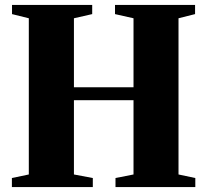

<svg xmlns="http://www.w3.org/2000/svg" viewBox="-20 -763 846 783"><path d="M97.5 -51.5V-688.5L29 -705.5V-743H356V-705.5L281.5 -688.5V-407H524.5V-688.5L449 -705.5V-743H775.5V-705.5L708 -688.5V-51.5L776.5 -37V0H451V-37L524.5 -51.5V-354.5H281.5V-51.5L358.5 -37V0H28.5V-37Z"/></svg>

Font: Merriweather 96pt Black
Style: Regular
Weight: 900
Version: Version 2.100